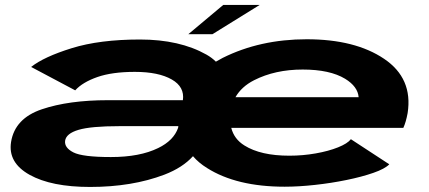

<svg xmlns="http://www.w3.org/2000/svg" viewBox="-20 -751 1742 780"><path d="M346 8.5Q188.5 8.5 100 -41Q11.5 -90.5 25 -174.5Q40.5 -270 149.8 -307Q259 -344 419 -344H723Q730.5 -398 678 -428Q624 -459 528 -459Q435.5 -459 375.5 -438Q315.5 -417 285.5 -384L106.5 -479Q158 -520 271.2 -555.2Q384.5 -590.5 548.5 -590.5Q710 -590.5 819 -529Q841 -516.5 857 -500.5Q870.5 -508.5 885 -516Q1036.5 -591.5 1226 -591.5Q1422.5 -591.5 1540.2 -512.2Q1658 -433 1636 -291.5Q1629 -254 1618.5 -231.5H919.5Q931 -186 973 -160Q1039 -118.5 1155.5 -118.5Q1210.5 -118.5 1262.8 -127.8Q1315 -137 1353.5 -152.5Q1392 -168 1405.5 -185.5L1561.5 -83.5Q1543.5 -65 1496.8 -48.8Q1450 -32.5 1387.8 -19.8Q1325.5 -7 1259.5 0.2Q1193.5 7.5 1136.5 7.5Q941 7.5 821 -68.5Q787 -89.5 764 -116.5Q722 -70 648 -41.5Q516.5 8.5 346 8.5ZM703.5 -231.5 704.5 -238.5H465.5Q349.5 -238.5 299 -223.5Q248.5 -208.5 244.5 -179Q241 -151 278 -132Q315 -113 430.5 -113Q548 -113 622.5 -149.5Q685.5 -180 703.5 -231.5ZM936.5 -356H1437Q1433.5 -399.5 1382 -431Q1320 -468.5 1209.5 -468.5Q1097.5 -468.5 1012 -425Q961 -399 936.5 -356ZM745 -612 887 -731H1035L843 -612Z"/></svg>

Font: Anybody UltraExpanded Regular
Style: Bold Italic
Weight: 700
Width: 9
Italic angle: -10°
Designer: Tyler Finck
Foundry: Etcetera Type Company
Version: Version 1.010; ttfautohint (v1.8.3) -l 8 -r 50 -G 200 -x 14 